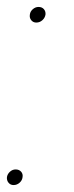

<svg xmlns="http://www.w3.org/2000/svg" viewBox="-49 -520 214 553"><path d="M55.5 -455Q46.5 -455 41 -461.8Q35.5 -468.5 37 -478Q38 -487 45.5 -493.5Q53 -500 62 -500Q72 -500 77.5 -493.5Q83 -487 82 -478Q80.5 -468.5 73 -461.8Q65.5 -455 55.5 -455ZM-10 13Q-19 13 -24.5 6.2Q-30 -0.5 -29 -10Q-27.5 -19 -20.2 -25.5Q-13 -32 -4 -32Q6 -32 11.8 -25.5Q17.5 -19 16 -10Q15 -0.5 7.5 6.2Q0 13 -10 13Z"/></svg>

Font: Urbanist Thin
Style: Italic
Weight: 100
Italic angle: -8°
Designer: Corey Hu
Foundry: Corey Hu
Version: Version 1.321; ttfautohint (v1.8.4.7-5d5b)